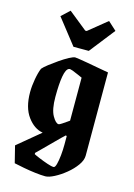

<svg xmlns="http://www.w3.org/2000/svg" viewBox="-131 -767 710 1018"><g transform="rotate(15 224.0 -258.5)"><path d="M223 183Q200 183 167.5 179Q135 175 103 169Q71 163 49 158L26 66L150 -37Q102 -45 66 -94Q30 -143 30 -227Q30 -261 37 -300Q44 -339 54 -362Q63 -373 85 -390Q107 -407 133 -425Q159 -443 181.5 -455Q204 -467 214 -467Q219 -467 238 -464Q257 -461 283 -456.5Q309 -452 335 -447Q361 -442 379.5 -439Q398 -436 402 -435V22Q402 47 382 75Q362 103 332 127.5Q302 152 272 167.5Q242 183 223 183ZM220 -102Q224 -102 237 -110.5Q250 -119 262 -127.5Q274 -136 274 -136V-372Q267 -375 250.5 -382.5Q234 -390 218 -396Q202 -402 197 -399Q181 -393 173.5 -351.5Q166 -310 166 -238Q166 -169 185 -135.5Q204 -102 220 -102ZM253 124Q261 124 266.5 103.5Q272 83 275 53.5Q278 24 278 -5V-52L273 -55Q254 -38 227.5 -11Q201 16 176 40.5Q151 65 139 77V84Q148 89 171 98.5Q194 108 217.5 116Q241 124 253 124ZM190 -519 81 -658 126 -700 228 -618H236L337 -700L383 -658L274 -519Z"/></g></svg>

Font: Grenze Gotisch
Style: Bold
Weight: 700
Designer: Renata Polastri
Foundry: Omnibus-Type
Version: Version 1.001